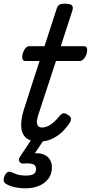

<svg xmlns="http://www.w3.org/2000/svg" viewBox="-47 -750 492 1039"><path d="M163 16Q114 16 91 -7Q68 -30 67.5 -70.5Q67 -111 84 -163L167 -420H90Q79 -420 75 -430Q71 -440 76 -460Q82 -480 91.5 -490Q101 -500 112 -500H194L258 -698Q264 -718 273.5 -724Q283 -730 303 -730Q334 -730 342.5 -720.5Q351 -711 344 -691L282 -500H408Q419 -500 423 -490.5Q427 -481 422 -460Q416 -441 406 -430.5Q396 -420 385 -420H256L160 -128Q149 -93 154.5 -76.5Q160 -60 180 -60Q206 -60 231.5 -79Q257 -98 277 -125Q285 -134 295 -136.5Q305 -139 320 -129Q336 -119 337 -109Q338 -99 333 -90Q321 -69 298 -44.5Q275 -20 241.5 -2Q208 16 163 16ZM93 269Q56 269 26.5 261.5Q-3 254 -20 241Q-28 233 -27 220.5Q-26 208 -21 199Q-14 186 -5.5 181.5Q3 177 13 181Q26 187 45 193.5Q64 200 95 200Q120 200 134 192.5Q148 185 148 165Q148 143 128.5 137.5Q109 132 82 135Q71 136 66.5 133Q62 130 58 124Q54 117 55.5 110.5Q57 104 62 97L135 -13H204L124 105L95 89Q139 75 170 80.5Q201 86 217.5 106Q234 126 234 155Q234 192 214.5 217.5Q195 243 163 256Q131 269 93 269Z"/></svg>

Font: Playwrite CU
Style: Regular
Weight: 400
Designer: Veronika Burian, José Scaglione
Foundry: TypeTogether
Version: Version 1.002